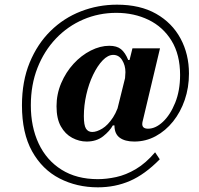

<svg xmlns="http://www.w3.org/2000/svg" viewBox="-20 -650 853 822"><path d="M399 152Q309 152 235 114Q161 76 117.5 -2Q74 -80 74 -199Q74 -302 107 -382Q140 -462 196.5 -517.5Q253 -573 326.5 -601.5Q400 -630 481 -630Q580 -630 648.5 -591Q717 -552 753 -485Q789 -418 789 -335Q789 -275 771 -222.5Q753 -170 721 -130Q689 -90 646.5 -67Q604 -44 555 -44Q515 -44 492.5 -60.5Q470 -77 470 -113Q470 -123 473 -139Q476 -155 484 -189L547 -443H665L592 -136Q589 -126 589 -119Q589 -99 614 -99Q646 -99 677.5 -128.5Q709 -158 730 -210Q751 -262 751 -329Q751 -416 714.5 -475.5Q678 -535 616 -565Q554 -595 478 -595Q403 -595 336.5 -566.5Q270 -538 219.5 -485Q169 -432 140.5 -359.5Q112 -287 112 -199Q112 -107 145.5 -35.5Q179 36 243.5 76.5Q308 117 399 117Q436 117 477.5 108Q519 99 561.5 74Q604 49 644 2L664 32Q600 97 536.5 124.5Q473 152 399 152ZM351 -44Q319 -44 289 -60Q259 -76 240.5 -109Q222 -142 222 -195Q222 -247 242 -294Q262 -341 295 -377Q328 -413 368.5 -433.5Q409 -454 448 -454Q480 -454 498 -439.5Q516 -425 529 -393H536L515 -309Q515 -319 516 -325.5Q517 -332 517 -341Q517 -370 503 -392.5Q489 -415 465 -415Q442 -415 419.5 -391.5Q397 -368 378.5 -329.5Q360 -291 349.5 -244.5Q339 -198 339 -153Q339 -114 348 -99.5Q357 -85 375 -85Q394 -85 418 -99.5Q442 -114 464 -147.5Q486 -181 498 -237L470 -113H463Q450 -89 421.5 -66.5Q393 -44 351 -44Z"/></svg>

Font: Libre Bodoni Medium
Style: Italic
Weight: 500
Italic angle: -13°
Designer: Pablo Impallari, Rodrigo Fuenzalida
Foundry: Impallari Type
Version: Version 2.005;gftools[0.9.23]